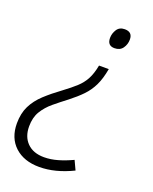

<svg xmlns="http://www.w3.org/2000/svg" viewBox="-151 -620 707 889"><g transform="rotate(20 202.0 -175.5)"><path d="M301 -344Q292 -294 276 -261Q260 -228 235 -202Q210 -176 174 -148Q141 -123 111.5 -98.5Q82 -74 63.5 -43.5Q45 -13 45 31Q45 82 75 112Q105 142 158 142Q191 142 225.5 132Q260 122 296 105L317 150Q231 192 153 192Q77 192 32 150.5Q-13 109 -13 37Q-13 -12 5 -48.5Q23 -85 56.5 -116Q90 -147 134 -179Q169 -205 192.5 -226.5Q216 -248 230.5 -275Q245 -302 253 -344ZM308 -543Q346 -543 346 -506Q346 -482 332.5 -463Q319 -444 292 -444Q257 -444 257 -482Q257 -504 269.5 -523.5Q282 -543 308 -543Z"/></g></svg>

Font: Noto Sans Light
Style: Italic
Weight: 300
Italic angle: -12°
Designer: Monotype Design Team
Foundry: Monotype Imaging Inc.
Version: Version 2.013; ttfautohint (v1.8.4.7-5d5b)